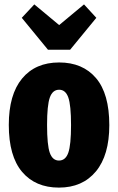

<svg xmlns="http://www.w3.org/2000/svg" viewBox="-20 -835 537 873"><path d="M477 -266Q477 -129 416 -55.5Q355 18 248 18Q141 18 80.5 -53.5Q20 -125 20 -267Q20 -405 80.5 -478Q141 -551 249 -551Q356 -551 416.5 -480Q477 -409 477 -266ZM194 -267Q194 -175 206.5 -140Q219 -105 248 -105Q278 -105 290.5 -140.5Q303 -176 303 -266Q303 -357 290.5 -392Q278 -427 249 -427Q219 -427 206.5 -391.5Q194 -356 194 -267ZM418 -754 299 -609H198L79 -754L136 -815L249 -721L362 -815Z"/></svg>

Font: Fira Sans Compressed ExtraBold
Style: Regular
Weight: 800
Width: 1
Designer: bBox Type GmbH & Carrois Corporate GbR & Edenspiekermann AG
Foundry: bBox Type GmbH & Carrois Corporate GbR & Edenspiekermann AG
Version: Version 4.301